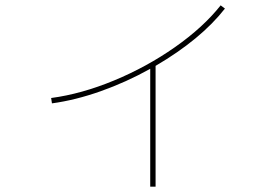

<svg xmlns="http://www.w3.org/2000/svg" viewBox="-20 -641 1040 717"><path d="M804 -621 820 -609Q730 -494 561 -395V56H541V-384Q451 -334 356.5 -300.5Q262 -267 174 -255L171 -275Q284 -290 406 -340.5Q528 -391 633.5 -465Q739 -539 804 -621Z"/></svg>

Font: Enso Thin
Style: Regular
Weight: 100
Designer: Coji Morishita
Foundry: UNDERFOREST DESIGN
Version: Version 1.000